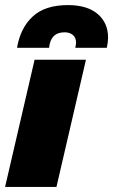

<svg xmlns="http://www.w3.org/2000/svg" viewBox="-30 -735 445 755"><path d="M308 -500 192 0H-10L106 -500ZM37 -547Q50 -625 98.5 -670Q147 -715 237 -715Q313 -715 354 -680Q395 -645 395 -587Q395 -570 390 -547H266Q269 -559 269 -568Q269 -587 256.5 -597.5Q244 -608 224 -608Q169 -608 163 -547Z"/></svg>

Font: Work Sans ExtraBold
Style: Italic
Weight: 800
Italic angle: -13°
Designer: Wei Huang
Foundry: Wei Huang
Version: Version 2.012; ttfautohint (v1.8.3)